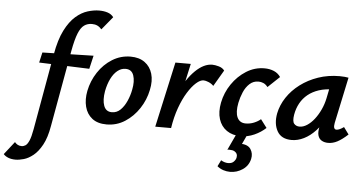

<svg xmlns="http://www.w3.org/2000/svg" viewBox="-202 -827 2336 1232"><g transform="rotate(5 966.0 -211.0)"><path d="M-63 289Q-90 289 -110 281Q-130 273 -141 260L-76 177Q-68 187 -57 193Q-46 199 -32 199Q-19 199 -7 191.5Q5 184 16 159.5Q27 135 36 84L123 -406Q140 -502 170.5 -562Q201 -622 238.5 -654.5Q276 -687 315.5 -699Q355 -711 389 -711Q420 -711 444 -703Q468 -695 482 -676L413 -592Q400 -607 385 -614Q370 -621 350 -621Q322 -621 300.5 -606Q279 -591 263 -551.5Q247 -512 233 -436L145 54Q132 130 106.5 176.5Q81 223 50.5 247.5Q20 272 -10 280.5Q-40 289 -63 289ZM34 -345 49 -411 378 -419 358 -333Z M499 13Q441 13 406 -14.5Q371 -42 359 -88.5Q347 -135 358 -191Q371 -256 407.5 -311.5Q444 -367 498 -400.5Q552 -434 616 -434Q671 -434 707 -408Q743 -382 756.5 -336.5Q770 -291 757 -231Q744 -167 707.5 -111.5Q671 -56 617.5 -21.5Q564 13 499 13ZM526 -68Q558 -68 581.5 -91Q605 -114 621 -150Q637 -186 644 -224Q655 -278 642.5 -315.5Q630 -353 590 -353Q562 -353 538 -333.5Q514 -314 497 -279.5Q480 -245 471 -199Q461 -141 474.5 -104.5Q488 -68 526 -68Z M862 0Q889 -130 934 -226Q979 -322 1033.5 -375Q1088 -428 1142 -428Q1160 -428 1184.5 -421Q1209 -414 1221 -397L1160 -293Q1147 -307 1127.5 -315Q1108 -323 1095 -323Q1074 -323 1047.5 -299.5Q1021 -276 994.5 -233.5Q968 -191 946.5 -131.5Q925 -72 914 0ZM812 0 905 -421H1004L911 0Z M1364 13Q1310 13 1273 -12.5Q1236 -38 1221.5 -84Q1207 -130 1219 -191Q1232 -256 1269.5 -311Q1307 -366 1361 -400Q1415 -434 1478 -434Q1512 -434 1539 -422.5Q1566 -411 1582 -387L1507 -316Q1494 -333 1478.5 -339.5Q1463 -346 1447 -346Q1414 -346 1390 -324Q1366 -302 1351.5 -268Q1337 -234 1330 -199Q1318 -138 1333.5 -104.5Q1349 -71 1388 -71Q1416 -71 1441.5 -81.5Q1467 -92 1484 -107L1524 -54Q1493 -25 1451 -6Q1409 13 1364 13ZM1336 0H1405L1367 81L1315 70Q1323 65 1336 63Q1349 61 1362 61Q1414 61 1432.5 89.5Q1451 118 1443 153Q1433 197 1396 222Q1359 247 1315 247Q1293 247 1271.5 240Q1250 233 1232 218L1252 178Q1263 185 1275 188.5Q1287 192 1298 192Q1321 192 1333.5 179.5Q1346 167 1349 153Q1352 140 1347.5 129.5Q1343 119 1331.5 112.5Q1320 106 1299 106Q1295 106 1295 106Q1295 106 1286 107Z M1691 9Q1624 9 1597.5 -38.5Q1571 -86 1584 -154Q1595 -208 1627.5 -257Q1660 -306 1710.5 -344Q1761 -382 1825 -404Q1889 -426 1963 -426Q1983 -426 1996 -424.5Q2009 -423 2020 -421L1957 -124Q1949 -82 1972 -82Q1981 -82 1993 -87.5Q2005 -93 2019 -103L2052 -58Q2015 -24 1985.5 -8.5Q1956 7 1926 7Q1902 7 1884.5 -3Q1867 -13 1860.5 -34.5Q1854 -56 1862 -92L1895 -243L1949 -277Q1934 -211 1906.5 -158Q1879 -105 1844 -67.5Q1809 -30 1769.5 -10.5Q1730 9 1691 9ZM1734 -81Q1758 -81 1782.5 -97Q1807 -113 1828.5 -140.5Q1850 -168 1866.5 -203.5Q1883 -239 1891 -278L1911 -377L1966 -334Q1957 -336 1948 -336.5Q1939 -337 1930 -337Q1878 -337 1837 -323.5Q1796 -310 1766.5 -286Q1737 -262 1718.5 -228.5Q1700 -195 1693 -154Q1686 -111 1699 -96Q1712 -81 1734 -81Z"/></g></svg>

Font: Ysabeau Office
Style: Bold Italic
Weight: 700
Italic angle: -12°
Designer: Christian Thalmann (Catharsis Fonts)
Version: Version 2.001;gftools[0.9.30]; featfreeze: tnum,lnum,ss02